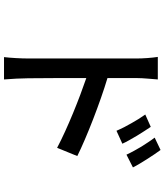

<svg xmlns="http://www.w3.org/2000/svg" viewBox="50 -856 839 980"><g transform="rotate(90 470.0 -365.5)"><path d="M672 -645C656 -671 640 -696 627 -715L564 -687C580 -664 595 -641 608 -617C622 -593 635 -568 647 -540L713 -570C703 -593 687 -619 672 -645ZM791 -697C775 -723 758 -747 745 -765L682 -735C699 -713 713 -690 728 -667C742 -643 756 -619 769 -591L834 -624C823 -646 807 -672 791 -697ZM378 -237V-386C481 -351 634 -290 734 -237L776 -340C682 -387 502 -457 378 -494V-644C378 -678 383 -720 385 -751H327H270C275 -720 278 -674 278 -644C278 -563 278 -151 278 -89C278 -52 275 0 271 34H385C382 -1 379 -59 379 -89Z"/></g></svg>

Font: GenSekiGothic2 TW M
Style: Regular
Weight: 500
Version: Version 2.100;PS 2.1;hotconv 16.6.51;makeotf.lib2.5.65220 DE